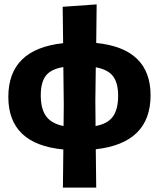

<svg xmlns="http://www.w3.org/2000/svg" viewBox="-20 -671 725 876"><path d="M267 185 269 11Q18 -13 18 -229Q18 -447 268 -474L266 -640L421 -651L419 -475Q667 -450 667 -236Q667 -18 417 10L419 185ZM166 -236Q166 -174 190.5 -140.5Q215 -107 270 -96L271 -191L269 -365Q213 -356 189.5 -326Q166 -296 166 -236ZM415 -211 416 -96Q471 -106 495 -139Q519 -172 519 -234Q519 -293 495.5 -323.5Q472 -354 417 -364Z"/></svg>

Font: Alegreya Sans SC ExtraBold
Style: Regular
Weight: 800
Designer: Juan Pablo del Peral
Foundry: Huerta Tipografica
Version: Version 2.007